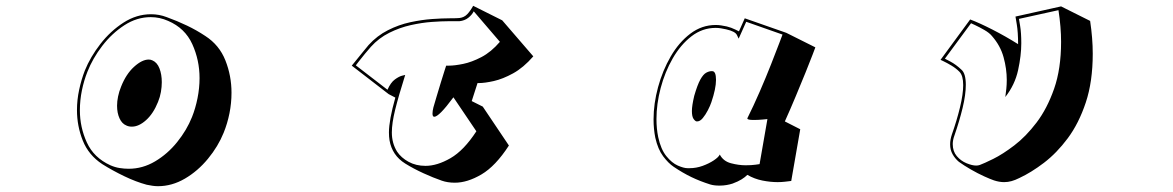

<svg xmlns="http://www.w3.org/2000/svg" viewBox="-20 -580 4040 661"><path d="M750 -123Q731 -76 696 -33.5Q661 9 616.5 35Q572 61 524 61Q514 61 504.5 59.5Q495 58 485 56Q448 46 407.5 26.5Q367 7 332 -15Q285 -46 265 -96Q245 -146 245 -201Q245 -236 252.5 -271Q260 -306 272 -337Q291 -384 325.5 -428.5Q360 -473 405 -502Q450 -531 500 -531Q528 -531 554 -521Q590 -508 623.5 -492Q657 -476 687 -456Q735 -425 756 -372Q777 -319 777 -261Q777 -225 770 -190Q763 -155 750 -123ZM641 -177Q653 -207 660 -242Q667 -277 667 -311Q667 -373 642 -428Q617 -483 559 -508Q530 -521 499 -521Q451 -521 408 -493Q365 -465 332 -422Q299 -379 281 -333Q269 -303 262 -269Q255 -235 255 -200Q255 -142 279 -89.5Q303 -37 360 -11Q376 -4 392 -1.5Q408 1 423 1Q471 1 514 -24.5Q557 -50 590 -91Q623 -132 641 -177ZM524 -229Q508 -189 483 -166.5Q458 -144 434 -144Q423 -144 415 -148Q400 -154 391.5 -172.5Q383 -191 383 -216Q383 -231 386.5 -248Q390 -265 397 -282Q414 -325 441.5 -350Q469 -375 492 -375Q499 -375 505 -372Q521 -365 529 -344.5Q537 -324 537 -297Q537 -281 534 -263.5Q531 -246 524 -229Z M1732 -79Q1686 -8 1637.5 20.5Q1589 49 1546 49Q1521 49 1501 42Q1472 32 1438 16.5Q1404 1 1375 -17Q1330 -45 1321 -97Q1320 -103 1319.5 -110Q1319 -117 1319 -124Q1319 -166 1341 -244L1318 -256L1191 -354Q1191 -354 1202.5 -368Q1214 -382 1228 -399.5Q1242 -417 1249 -425Q1278 -457 1315.5 -476Q1353 -495 1392.5 -503.5Q1432 -512 1467.5 -514.5Q1503 -517 1528 -517Q1553 -517 1562 -518Q1578 -520 1588.5 -531Q1599 -542 1609 -560L1709 -510L1816 -386Q1782 -347 1746.5 -327.5Q1711 -308 1680 -301Q1649 -294 1628 -294H1624L1604 -232L1642 -213ZM1541 -245Q1515 -210 1499 -194Q1483 -178 1475 -178Q1469 -178 1469 -189Q1469 -198 1472 -210Q1476 -224 1483 -247.5Q1490 -271 1497.5 -295.5Q1505 -320 1510.5 -337Q1516 -354 1516 -354H1526Q1545 -354 1574.5 -360Q1604 -366 1637.5 -383.5Q1671 -401 1701 -436L1611 -541Q1605 -529 1592.5 -519Q1580 -509 1562 -507H1525Q1501 -507 1466.5 -504.5Q1432 -502 1394 -493.5Q1356 -485 1320 -467Q1284 -449 1257 -419Q1249 -410 1236.5 -395Q1224 -380 1214.5 -367.5Q1205 -355 1205 -355L1314 -271Q1325 -296 1339.5 -306.5Q1354 -317 1364.5 -319.5Q1375 -322 1375 -322Q1352 -249 1340.5 -202.5Q1329 -156 1329 -124Q1329 -87 1347 -58Q1361 -37 1386.5 -23Q1412 -9 1445 -9Q1485 -9 1531 -35.5Q1577 -62 1620 -128Z M2704 43Q2695 44 2683 45.5Q2671 47 2657 47Q2632 47 2604.5 41.5Q2577 36 2553 22Q2545 30 2533 37.5Q2521 45 2502 52Q2493 55 2481.5 57Q2470 59 2457 59Q2438 59 2425 55Q2390 44 2360 29.5Q2330 15 2299 -6Q2281 -18 2263 -42Q2245 -66 2236 -106Q2230 -136 2230 -169Q2230 -223 2245.5 -280Q2261 -337 2289 -385.5Q2317 -434 2356.5 -464Q2396 -494 2444 -494Q2454 -494 2463 -492.5Q2472 -491 2482 -489Q2498 -485 2511 -478.5Q2524 -472 2524 -472L2544 -517L2687 -467L2787 -417Q2787 -417 2778 -393Q2769 -369 2753.5 -331Q2738 -293 2719.5 -248.5Q2701 -204 2682 -162L2735 -135ZM2622 -170Q2622 -170 2606 -168.5Q2590 -167 2575 -167Q2553 -167 2553 -172V-173Q2574 -215 2595.5 -264.5Q2617 -314 2634.5 -358.5Q2652 -403 2663 -432Q2674 -461 2674 -461L2549 -505L2523 -447Q2523 -447 2517 -459.5Q2511 -472 2480 -479Q2471 -481 2462 -482.5Q2453 -484 2444 -484Q2398 -484 2360.5 -455Q2323 -426 2296 -379Q2269 -332 2254.5 -277Q2240 -222 2240 -170Q2240 -137 2246 -108Q2255 -66 2274 -42.5Q2293 -19 2313.5 -10Q2334 -1 2347 -1H2354Q2377 -1 2399 -9Q2421 -17 2437.5 -28Q2454 -39 2458 -48Q2470 -25 2496.5 -18Q2523 -11 2547 -11Q2567 -11 2581 -13Q2595 -15 2595 -15ZM2378 -162Q2373 -163 2367.5 -171Q2362 -179 2362 -198Q2362 -207 2364 -220Q2366 -233 2370 -250Q2381 -288 2391 -306Q2401 -324 2411 -329.5Q2421 -335 2429 -335H2432Q2445 -335 2445 -305Q2445 -275 2429 -228Q2425 -216 2417 -200.5Q2409 -185 2399.5 -173.5Q2390 -162 2380 -162Z M3733 -508Q3742 -448 3742 -395Q3742 -299 3718 -227Q3694 -155 3656 -104Q3618 -53 3574 -19.5Q3530 14 3489 33Q3475 40 3462.5 43.5Q3450 47 3437 47Q3420 47 3402 41Q3390 37 3368 27Q3346 17 3322.5 3.5Q3299 -10 3281 -23Q3268 -34 3259.5 -49Q3251 -64 3251 -83Q3251 -99 3257 -117Q3274 -165 3285 -210.5Q3296 -256 3296 -287Q3296 -320 3283 -333Q3271 -345 3256 -354Q3241 -363 3229.5 -368.5Q3218 -374 3218 -374L3320 -513Q3352 -501 3397 -478Q3442 -455 3485 -428Q3485 -469 3480.5 -496Q3476 -523 3476 -523L3633 -558ZM3488 -515Q3488 -515 3492 -491Q3496 -467 3496 -431Q3496 -389 3485 -338.5Q3474 -288 3441 -246Q3443 -260 3444.5 -274.5Q3446 -289 3446 -305Q3446 -343 3435 -383Q3424 -423 3395 -456Q3386 -467 3368.5 -477Q3351 -487 3337 -493.5Q3323 -500 3323 -500L3233 -378Q3233 -378 3252 -368Q3271 -358 3290 -340Q3305 -327 3305 -288Q3305 -254 3294 -208.5Q3283 -163 3266 -114Q3260 -98 3260 -84Q3260 -59 3274 -42.5Q3288 -26 3307.5 -18Q3327 -10 3341 -10Q3347 -10 3353 -12Q3367 -17 3399.5 -33Q3432 -49 3472 -79.5Q3512 -110 3548.5 -158Q3585 -206 3609 -274.5Q3633 -343 3633 -436Q3633 -487 3624 -545Z"/></svg>

Font: Rampart One
Style: Regular
Weight: 400
Designer: Fontworks Inc.
Foundry: Fontworks Inc.
Version: Version 1.100